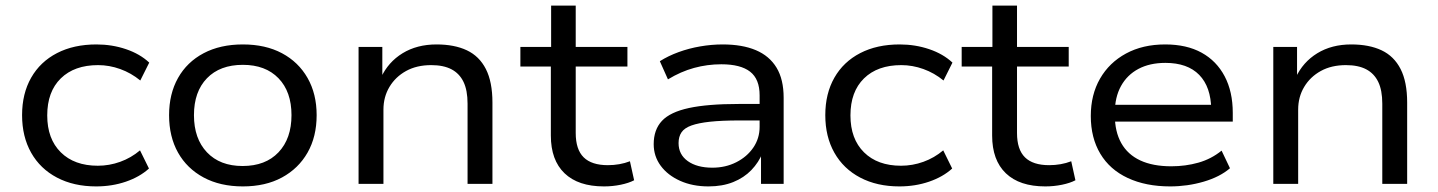

<svg xmlns="http://www.w3.org/2000/svg" viewBox="-20 -658 5145 687"><path d="M324 9Q244 9 184 -22.5Q124 -54 91.5 -111.5Q59 -169 59 -246Q59 -323 91.5 -380Q124 -437 184 -468Q244 -499 325 -499Q381 -499 431 -482Q481 -465 514 -434L482 -370Q449 -397 410 -411Q371 -425 331 -425Q246 -425 197.5 -377.5Q149 -330 149 -245Q149 -161 197.5 -113Q246 -65 330 -65Q371 -65 410 -79Q449 -93 481 -120L513 -55Q480 -25 430.5 -8Q381 9 324 9Z M849 9Q768 9 708.5 -23Q649 -55 617 -112Q585 -169 585 -246Q585 -322 617 -379Q649 -436 708.5 -467.5Q768 -499 849 -499Q930 -499 989 -467.5Q1048 -436 1080.5 -379Q1113 -322 1113 -246Q1113 -169 1080.5 -112Q1048 -55 989 -23Q930 9 849 9ZM848 -64Q930 -64 976.5 -113Q1023 -162 1023 -246Q1023 -330 976.5 -378Q930 -426 849 -426Q767 -426 720.5 -378Q674 -330 674 -246Q674 -162 720.5 -113Q767 -64 848 -64Z M1263 0V-490H1348V-380H1343Q1369 -436 1420.5 -467.5Q1472 -499 1542 -499Q1606 -499 1650.5 -478Q1695 -457 1718.5 -411Q1742 -365 1742 -291V0H1653V-287Q1653 -335 1638.5 -365Q1624 -395 1595.5 -410Q1567 -425 1523 -425Q1471 -425 1433 -404Q1395 -383 1373.5 -347Q1352 -311 1352 -266V0Z M2141 9Q2049 9 2000 -38Q1951 -85 1951 -173V-420H1842V-490H1952V-638H2040V-490H2225V-420H2040V-182Q2040 -123 2068.5 -95Q2097 -67 2155 -67Q2176 -67 2196 -70.5Q2216 -74 2234 -81L2249 -13Q2230 -3 2201 3Q2172 9 2141 9Z M2515 9Q2458 9 2413.5 -11Q2369 -31 2344 -65Q2319 -99 2319 -142Q2319 -194 2348.5 -225.5Q2378 -257 2445 -271.5Q2512 -286 2623 -286H2713V-227H2626Q2563 -227 2521 -222.5Q2479 -218 2454 -209Q2429 -200 2418.5 -184.5Q2408 -169 2408 -146Q2408 -105 2441 -81.5Q2474 -58 2529 -58Q2576 -58 2614.5 -77.5Q2653 -97 2675.5 -130Q2698 -163 2698 -204V-317Q2698 -375 2664 -401.5Q2630 -428 2561 -428Q2511 -428 2463.5 -415Q2416 -402 2370 -374L2341 -439Q2371 -458 2408 -471.5Q2445 -485 2485.5 -492Q2526 -499 2566 -499Q2636 -499 2684.5 -478.5Q2733 -458 2758.5 -416Q2784 -374 2784 -308V0H2703V-112H2709Q2695 -77 2668.5 -49.5Q2642 -22 2603.5 -6.5Q2565 9 2515 9Z M3198 9Q3118 9 3058 -22.5Q2998 -54 2965.5 -111.5Q2933 -169 2933 -246Q2933 -323 2965.5 -380Q2998 -437 3058 -468Q3118 -499 3199 -499Q3255 -499 3305 -482Q3355 -465 3388 -434L3356 -370Q3323 -397 3284 -411Q3245 -425 3205 -425Q3120 -425 3071.5 -377.5Q3023 -330 3023 -245Q3023 -161 3071.5 -113Q3120 -65 3204 -65Q3245 -65 3284 -79Q3323 -93 3355 -120L3387 -55Q3354 -25 3304.5 -8Q3255 9 3198 9Z M3720 9Q3628 9 3579 -38Q3530 -85 3530 -173V-420H3421V-490H3531V-638H3619V-490H3804V-420H3619V-182Q3619 -123 3647.5 -95Q3676 -67 3734 -67Q3755 -67 3775 -70.5Q3795 -74 3813 -81L3828 -13Q3809 -3 3780 3Q3751 9 3720 9Z M4167 9Q4080 9 4015.5 -21Q3951 -51 3917 -108Q3883 -165 3883 -243Q3883 -319 3916 -376.5Q3949 -434 4009 -466.5Q4069 -499 4149 -499Q4226 -499 4279.5 -469.5Q4333 -440 4362 -385Q4391 -330 4391 -254V-223H3949V-283H4334L4314 -266Q4313 -347 4271 -390Q4229 -433 4150 -433Q4094 -433 4053.5 -411.5Q4013 -390 3991 -350Q3969 -310 3969 -255V-246Q3969 -187 3992 -146Q4015 -105 4060 -84Q4105 -63 4171 -63Q4222 -63 4268 -76Q4314 -89 4351 -119L4381 -56Q4345 -25 4287 -8Q4229 9 4167 9Z M4536 0V-490H4621V-380H4616Q4642 -436 4693.5 -467.5Q4745 -499 4815 -499Q4879 -499 4923.5 -478Q4968 -457 4991.5 -411Q5015 -365 5015 -291V0H4926V-287Q4926 -335 4911.5 -365Q4897 -395 4868.5 -410Q4840 -425 4796 -425Q4744 -425 4706 -404Q4668 -383 4646.5 -347Q4625 -311 4625 -266V0Z"/></svg>

Font: Nunito Sans 10pt SemiExpanded
Style: Regular
Weight: 400
Width: 6
Designer: Vernon Adams
Foundry: Vernon Adams
Version: Version 3.101;gftools[0.9.27]